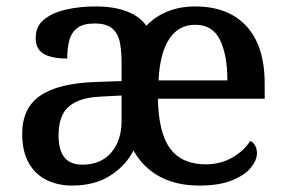

<svg xmlns="http://www.w3.org/2000/svg" viewBox="-20 -567 890 597"><path d="M204 10Q160 10 124.5 -7.5Q89 -25 69 -61Q49 -97 49 -151Q49 -231 105 -269.5Q161 -308 276 -312L358 -315V-373Q358 -409 352.5 -436Q347 -463 329 -478.5Q311 -494 274 -494Q239 -494 220.5 -480Q202 -466 195.5 -441.5Q189 -417 189 -385Q141 -385 116 -399.5Q91 -414 91 -449Q91 -485 116.5 -506Q142 -527 184.5 -537Q227 -547 278 -547Q315 -547 344.5 -540.5Q374 -534 397 -521Q420 -508 435 -487Q463 -516 501.5 -531.5Q540 -547 587 -547Q655 -547 703 -520Q751 -493 777 -440Q803 -387 803 -307V-260H471Q473 -153 509.5 -104.5Q546 -56 620 -56Q666 -56 703 -77.5Q740 -99 758 -129Q767 -125 773 -115Q779 -105 779 -91Q779 -69 760 -45.5Q741 -22 701 -6Q661 10 600 10Q527 10 475.5 -18.5Q424 -47 395 -99Q372 -53 323.5 -21.5Q275 10 204 10ZM236 -55Q274 -55 301 -71.5Q328 -88 343 -119Q358 -150 358 -191V-270L299 -267Q247 -265 217 -250.5Q187 -236 174.5 -210Q162 -184 162 -146Q162 -116 170 -95.5Q178 -75 194.5 -65Q211 -55 236 -55ZM687 -317Q687 -396 664 -443Q641 -490 587 -490Q535 -490 506 -445.5Q477 -401 473 -317Z"/></svg>

Font: Noto Serif Gujarati Medium
Style: Regular
Weight: 500
Version: Version 2.102